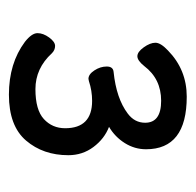

<svg xmlns="http://www.w3.org/2000/svg" viewBox="-24 -726 429 420"><g transform="rotate(90 190.0 -515.5)"><path d="M157 -496 152 -495Q142 -495 133.5 -508Q125 -521 125 -535Q125 -549 137 -550Q195 -556 228 -581Q248 -596 248 -619Q248 -654 200 -654Q152 -654 124 -617Q112 -602 102.5 -602Q93 -602 83 -616Q73 -630 73 -641.5Q73 -653 90 -669Q132 -710 191 -710Q306 -710 306 -621Q306 -596 292.5 -574.5Q279 -553 257 -540Q283 -530 301 -506Q319 -482 319 -451Q319 -396 287 -358.5Q255 -321 186.5 -321Q118 -321 71 -356Q52 -371 52 -383.5Q52 -396 61.5 -409Q71 -422 80 -422Q89 -422 96 -415Q129 -379 174.5 -379Q220 -379 240 -397.5Q260 -416 260 -444Q260 -503 200 -503Q178 -503 157 -496Z"/></g></svg>

Font: ToneOZ-Pinyin-WenKai-Regular
Style: Regular
Weight: 400
Designer: Fontworks Inc.
Foundry: ToneOZ
Version: Version 0.240331